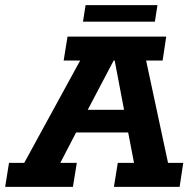

<svg xmlns="http://www.w3.org/2000/svg" viewBox="-51 -725 749 745"><path d="M-31 0 -16 -93H43L260 -490H196L211 -583H594L580 -490H516L601 -93H660L646 0H391L406 -93H469L440 -244L477 -211H219L263 -247L183 -93H247L232 0ZM271 -264 255 -299H462L437 -264L394 -490H390ZM271 -641 281 -705H560L550 -641Z"/></svg>

Font: Rokkitt SemiBold
Style: Bold Italic
Weight: 700
Italic angle: -9°
Version: Version 3.103